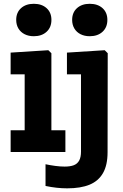

<svg xmlns="http://www.w3.org/2000/svg" viewBox="-20 -817 660 1032"><path d="M112.6 0V-450.8L135.1 -417.5H37.1V-534.2L239.7 -547.1L256.2 -531V0ZM37.2 -117H331.5V0H37.2ZM67.1 -710.1Q67.1 -749.8 93.1 -773.2Q119.1 -796.6 161.8 -796.6Q204.4 -796.6 230.4 -773.2Q256.4 -749.8 256.4 -710.1Q256.4 -670 230.4 -646.2Q204.4 -622.3 161.8 -622.3Q133.8 -622.3 112.4 -633.1Q91 -643.8 79 -663.8Q67.1 -683.8 67.1 -710.1ZM341.2 195.3Q284.9 195.3 224.7 182.5V65.8Q250.9 71.3 277.8 74.9Q304.7 78.4 327.4 78.4Q357.6 78.4 376.8 71Q395.9 63.6 405.7 45.8Q415.4 28 415.4 -2.7L415.3 -455.8L437.8 -417.5H339.8V-534.2L542.8 -547.1L559 -531L558.2 1Q558.2 70.7 533.5 113.5Q508.8 156.2 461.2 175.8Q413.6 195.3 341.2 195.3ZM367.8 -710.1Q367.8 -749.8 393.8 -773.2Q419.8 -796.6 462.4 -796.6Q505.1 -796.6 531.1 -773.2Q557.1 -749.8 557.1 -710.1Q557.1 -670 531.1 -646.2Q505.1 -622.3 462.4 -622.3Q434.4 -622.3 413 -633.1Q391.7 -643.8 379.7 -663.8Q367.8 -683.8 367.8 -710.1Z"/></svg>

Font: Monaspace Neon Var ExtraLight
Style: Regular
Weight: 200
Designer: Riley Cran and the Lettermatic Team
Version: Version 1.200 (Monaspace Neon Var)